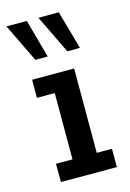

<svg xmlns="http://www.w3.org/2000/svg" viewBox="-124 -667 487 719"><g transform="rotate(-15 119.0 -308.0)"><path d="M21 0V-71H85V-328H16V-398H179V-71H238V0ZM171 -467 99 -616H178L220 -467ZM47 -467 -25 -616H54L95 -467Z"/></g></svg>

Font: Rokkitt SemiBold Medium
Style: Regular
Weight: 500
Version: Version 3.103